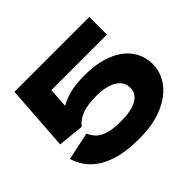

<svg xmlns="http://www.w3.org/2000/svg" viewBox="-165 -920 1141 1141"><g transform="rotate(-45 406.0 -349.0)"><path d="M406 12Q294 12 216.5 -14.5Q139 -41 94 -88Q49 -135 32 -195L208 -232Q217 -209 236.5 -187Q256 -165 296 -151.5Q336 -138 406 -138Q492 -138 538.5 -164Q585 -190 585 -241Q585 -292 537 -320.5Q489 -349 409 -349Q330 -349 285 -330.5Q240 -312 216 -280L52 -297L81 -710H710V-562H243L235 -438Q271 -460 321.5 -472.5Q372 -485 444 -485Q549 -485 624 -455Q699 -425 739 -370.5Q779 -316 779 -243Q779 -177 736.5 -118.5Q694 -60 611 -24Q528 12 406 12Z"/></g></svg>

Font: Special Gothic Extended Bold
Style: Regular
Weight: 700
Width: 7
Designer: Alistair McCready
Foundry: Monolith
Version: Version 1.000; ttfautohint (v1.8.4.7-5d5b)